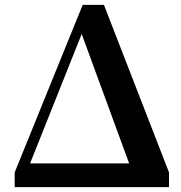

<svg xmlns="http://www.w3.org/2000/svg" viewBox="-20 -765 741 785"><path d="M103 -97 314 -626 508 -97ZM405 -745H318L40 -60V0H671V-60Z"/></svg>

Font: Source Han Serif
Style: Bold
Weight: 700
Designer: Ryoko NISHIZUKA 西塚涼子 (kana & ideographs); Frank Grießhammer (Latin, Greek & Cyrillic); Wenlong ZHANG 张文龙 (bopomofo); San
Foundry: Adobe Systems Incorporated
Version: Version 1.001;PS 1.001;hotconv 16.6.54;makeotf.lib2.5.65590